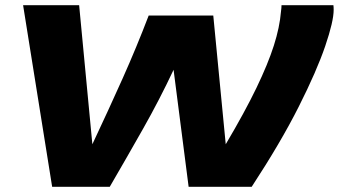

<svg xmlns="http://www.w3.org/2000/svg" viewBox="-20 -720 1306 740"><path d="M950 0H707L649 -451Q595 -336 531 -223Q467 -110 403 0H181L69 -700H285L336 -164Q400 -300 453 -418.5Q506 -537 553 -660H802L850 -164Q924 -289 968.5 -381.5Q1013 -474 1035.5 -544.5Q1058 -615 1063 -676Q1064 -683 1064.5 -689Q1065 -695 1065 -700H1265Q1266 -693 1266 -682Q1266 -638 1233.5 -542.5Q1201 -447 1131.5 -309Q1062 -171 950 0Z"/></svg>

Font: Georama ExtraExtended
Style: Bold Italic
Weight: 700
Width: 8
Italic angle: -9°
Designer: Jean-Baptiste Levee
Foundry: Production Type
Version: Version 1.000